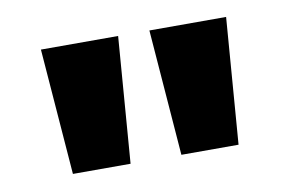

<svg xmlns="http://www.w3.org/2000/svg" viewBox="-42 -779 584 387"><g transform="rotate(-10 250.0 -585.0)"><path d="M218 -714 198 -456H80L60 -714ZM439 -714 419 -456H302L282 -714Z"/></g></svg>

Font: Noto Sans Symbols ExtraBold
Style: Regular
Weight: 800
Version: Version 2.002